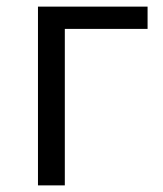

<svg xmlns="http://www.w3.org/2000/svg" viewBox="-20 -560 493 580"><path d="M94.7 0V-540H425.8V-472.7H175.8V0Z"/></svg>

Font: Gen Shin Gothic Normal
Style: Regular
Weight: 300
Designer: [Source Han Sans]
Ryoko NISHIZUKA  (kana & ideographs); Paul D. Hunt (Latin, Greek & Cyrillic); Wenlong ZHANG  (bopomofo
Version: Version 1.002.20150607